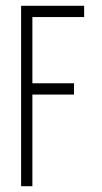

<svg xmlns="http://www.w3.org/2000/svg" viewBox="-20 -644 353 664"><path d="M53 0V-624H271V-585H92V-356H236V-317H92V0Z"/></svg>

Font: Inconsolata ExtraCondensed Light
Style: Regular
Weight: 300
Width: 2
Monospace: yes
Designer: Raph Levien, Cyreal, Brenton Simpson
Foundry: Raph Levien, Cyreal, Google
Version: Version 3.100; ttfautohint (v1.8.4.7-5d5b)